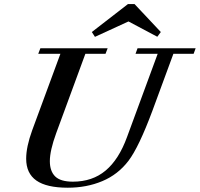

<svg xmlns="http://www.w3.org/2000/svg" viewBox="-20 -897 969 931"><path d="M759.8 -741.7 742.7 -718.8 603 -793 440.4 -718.3 425.3 -741.7 600.6 -877.4H632.3ZM308.6 13.2Q206.1 13.2 156.5 -21.5Q106.9 -56.2 106.9 -127.4Q106.9 -185.1 136.2 -265.6L272.9 -636.2H165.5L175.8 -663.1H502L491.7 -636.2H394L252.4 -251Q221.7 -167 221.7 -115.7Q221.7 -66.9 247.6 -41.5Q273.4 -16.1 333.5 -16.1Q427.7 -16.1 491.9 -69.8Q556.2 -123.5 595.7 -231.9L744.6 -636.2H637.2L647 -663.1H928.7L918.9 -636.2H820.8L718.8 -359.4Q653.3 -183.6 603 -117.2Q551.8 -50.3 475.8 -18.6Q399.9 13.2 308.6 13.2Z"/></svg>

Font: Elstob 14pt SemiBold
Style: Italic
Weight: 600
Italic angle: -20°
Designer: Peter S. Baker
Version: Version 1.015